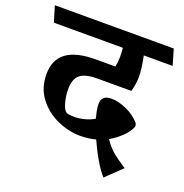

<svg xmlns="http://www.w3.org/2000/svg" viewBox="-153 -694 900 940"><g transform="rotate(20 297.0 -224.5)"><path d="M568.4 53.2 486.8 131.8Q463.4 106.4 437.5 62.3Q411.6 18.1 389.6 -31.2Q352.5 -21 308.6 -21Q249.5 -21 189.9 -47.4Q130.4 -73.7 90.8 -125.2Q51.3 -176.8 51.3 -248.5Q51.3 -324.2 101.3 -361.6Q151.4 -398.9 253.4 -398.9H356Q360.4 -422.4 361.3 -450.2Q361.3 -472.2 358.9 -497.6H-0.5L-25.4 -579.6H594.2L618.2 -497.6H467.8Q481.4 -436 481.4 -391.1Q481.4 -371.6 478.8 -353.5Q476.1 -335.4 470.2 -313.5H291Q229.5 -313.5 202.9 -291Q176.3 -268.6 176.3 -216.3Q176.3 -181.2 185.3 -148.4Q194.3 -115.7 206.5 -106Q215.3 -98.6 251.5 -98.6Q278.3 -98.6 305.9 -106.2Q333.5 -113.8 353.5 -126.5Q340.8 -171.9 340.8 -196.8Q340.8 -221.7 353.5 -233.2Q366.2 -244.6 392.6 -244.6Q430.2 -244.6 473.1 -224.9Q516.1 -205.1 542.5 -174.3Q547.4 -168 547.4 -160.2Q547.4 -154.3 545.4 -150.4Q534.7 -125 506.6 -98.1Q478.5 -71.3 447.8 -54.7Q471.2 -20 496.1 1.2Q521 22.5 568.4 53.2Z"/></g></svg>

Font: Vesper Libre
Style: Bold
Weight: 700
Designer: Robert Keller & Kimya Gandhi
Foundry: Mota Italic
Version: Version 1.058